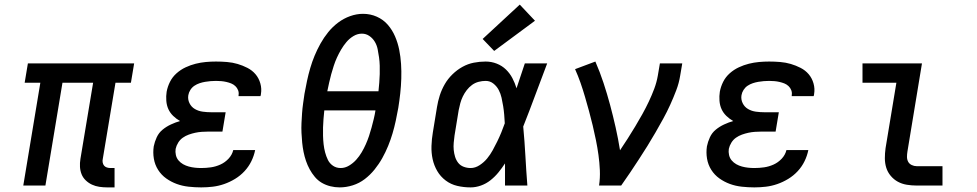

<svg xmlns="http://www.w3.org/2000/svg" viewBox="-20 -805 4240 833"><path d="M445 8Q428 8 411 5.5Q394 3 379 -4Q364 -11 352 -22.5Q340 -34 334 -49Q328 -64 327 -81Q326 -98 329 -116L384 -446H251L177 0H81L155 -446H87L101 -530H562L548 -446H481L426 -116Q424 -108 425.5 -100Q427 -92 431.5 -86.5Q436 -81 443.5 -78.5Q451 -76 459 -76H477V8Z M853 8Q826 8 798.5 5Q771 2 746.5 -7Q722 -16 701 -31Q680 -46 666 -68Q652 -90 647.5 -116.5Q643 -143 647 -170Q651 -190 660 -209.5Q669 -229 685.5 -242.5Q702 -256 721.5 -265Q741 -274 761 -280Q745 -289 731.5 -302Q718 -315 710.5 -331.5Q703 -348 701.5 -368Q700 -388 703 -407Q707 -429 717.5 -450Q728 -471 746 -487Q764 -503 785.5 -513Q807 -523 829 -528.5Q851 -534 873 -536Q895 -538 917 -538Q941 -538 965 -536Q989 -534 1011 -527.5Q1033 -521 1053.5 -510.5Q1074 -500 1088.5 -483Q1103 -466 1109.5 -443Q1116 -420 1112 -397Q1112 -395 1111.5 -393Q1111 -391 1110 -388H1015Q1015 -389 1015 -390Q1015 -391 1015 -392Q1017 -403 1013 -413.5Q1009 -424 1001 -431.5Q993 -439 983 -443Q973 -447 962 -449.5Q951 -452 940 -453Q929 -454 917 -454Q905 -454 893.5 -453Q882 -452 870 -450Q858 -448 846 -444Q834 -440 823.5 -433Q813 -426 806 -415Q799 -404 797 -392Q794 -374 802 -357.5Q810 -341 825.5 -332Q841 -323 859.5 -320.5Q878 -318 896 -318H959L945 -234H882Q869 -234 855 -233Q841 -232 827 -229Q813 -226 799 -221Q785 -216 773 -207.5Q761 -199 753 -186Q745 -173 742 -159Q740 -146 743 -132.5Q746 -119 754.5 -109Q763 -99 774.5 -92.5Q786 -86 799 -82.5Q812 -79 825.5 -77.5Q839 -76 853 -76Q874 -76 895 -79Q916 -82 936 -91Q956 -100 971.5 -116.5Q987 -133 992 -154H1087Q1082 -129 1070.5 -105.5Q1059 -82 1041 -62.5Q1023 -43 1000 -29Q977 -15 952.5 -6.5Q928 2 903 5Q878 8 853 8Z M1454 8Q1433 8 1413 3Q1393 -2 1376 -12Q1359 -22 1346 -37.5Q1333 -53 1323.5 -70.5Q1314 -88 1307.5 -107Q1301 -126 1297 -146Q1293 -166 1291 -186.5Q1289 -207 1288 -228.5Q1287 -250 1288 -271Q1289 -292 1290.5 -313.5Q1292 -335 1295 -356Q1298 -377 1301 -398Q1306 -426 1312 -454Q1318 -482 1326 -509.5Q1334 -537 1345 -563.5Q1356 -590 1370.5 -616Q1385 -642 1404 -665.5Q1423 -689 1447 -707Q1471 -725 1499 -735Q1527 -745 1555 -745Q1587 -745 1615 -732.5Q1643 -720 1662.5 -697.5Q1682 -675 1694 -647Q1706 -619 1712 -589Q1718 -559 1720 -527.5Q1722 -496 1721 -464Q1720 -432 1716.5 -400Q1713 -368 1708 -337Q1703 -309 1697 -281Q1691 -253 1683 -226Q1675 -199 1664 -172Q1653 -145 1638.5 -119Q1624 -93 1605 -69.5Q1586 -46 1562.5 -28Q1539 -10 1510.5 -1Q1482 8 1454 8ZM1622 -409Q1624 -428 1625.5 -446.5Q1627 -465 1627.5 -483.5Q1628 -502 1627.5 -520Q1627 -538 1624.5 -556Q1622 -574 1618.5 -591.5Q1615 -609 1606 -624Q1597 -639 1582.5 -649Q1568 -659 1550 -659Q1531 -659 1513.5 -648.5Q1496 -638 1483 -622.5Q1470 -607 1460 -590Q1450 -573 1442 -555.5Q1434 -538 1428 -519.5Q1422 -501 1417 -483Q1412 -465 1408 -446.5Q1404 -428 1400 -409ZM1458 -76Q1477 -76 1494.5 -86.5Q1512 -97 1525.5 -112Q1539 -127 1549 -144Q1559 -161 1567 -179Q1575 -197 1581 -215Q1587 -233 1592 -251.5Q1597 -270 1601.5 -288.5Q1606 -307 1609 -326H1387Q1385 -307 1383.5 -288.5Q1382 -270 1381.5 -252Q1381 -234 1381.5 -215.5Q1382 -197 1384 -179Q1386 -161 1390.5 -144Q1395 -127 1402.5 -111.5Q1410 -96 1424.5 -86Q1439 -76 1458 -76Z M2022 8Q1992 8 1964 1.5Q1936 -5 1913.5 -22Q1891 -39 1877 -63Q1863 -87 1857 -114.5Q1851 -142 1852 -172Q1853 -202 1858 -231L1876 -341Q1880 -366 1888 -391Q1896 -416 1909.5 -439.5Q1923 -463 1943 -482.5Q1963 -502 1986.5 -515Q2010 -528 2035.5 -533Q2061 -538 2087 -538Q2112 -538 2135 -529Q2158 -520 2175 -503.5Q2192 -487 2203 -466Q2214 -445 2221 -422Q2230 -449 2239 -476Q2248 -503 2257 -530H2354Q2328 -462 2302.5 -393Q2277 -324 2250 -256Q2256 -192 2259.5 -128Q2263 -64 2268 0H2171Q2171 -24 2171 -48Q2171 -72 2171 -96Q2158 -76 2142.5 -57Q2127 -38 2108 -23Q2089 -8 2066.5 0Q2044 8 2022 8ZM2022 -76Q2042 -76 2061 -88.5Q2080 -101 2093.5 -117.5Q2107 -134 2117.5 -153Q2128 -172 2137.5 -191.5Q2147 -211 2155 -230.5Q2163 -250 2170 -270Q2169 -289 2167.5 -307.5Q2166 -326 2163 -344.5Q2160 -363 2156 -381Q2152 -399 2143.5 -415Q2135 -431 2120.5 -442.5Q2106 -454 2087 -454Q2072 -454 2056.5 -450Q2041 -446 2028 -436.5Q2015 -427 2005 -414Q1995 -401 1988 -386.5Q1981 -372 1977 -357Q1973 -342 1970 -327L1952 -217Q1950 -202 1948.5 -186Q1947 -170 1948.5 -154.5Q1950 -139 1954.5 -124.5Q1959 -110 1968 -98.5Q1977 -87 1991.5 -81.5Q2006 -76 2022 -76ZM2124 -584 2074 -636 2235 -785 2301 -715Z M2579 0Q2584 -33 2582.5 -66.5Q2581 -100 2576.5 -132.5Q2572 -165 2565.5 -197Q2559 -229 2551.5 -260.5Q2544 -292 2535.5 -323Q2527 -354 2518 -385Q2509 -416 2498.5 -446Q2488 -476 2475 -505L2563 -538Q2583 -492 2598.5 -445Q2614 -398 2627 -349.5Q2640 -301 2651 -252Q2662 -203 2670 -153Q2687 -178 2703.5 -204Q2720 -230 2736 -256.5Q2752 -283 2767 -310Q2782 -337 2795 -364.5Q2808 -392 2818.5 -420Q2829 -448 2834 -477L2843 -530H2940L2931 -477Q2926 -445 2914 -413.5Q2902 -382 2888 -351Q2874 -320 2857.5 -290Q2841 -260 2824 -230.5Q2807 -201 2789 -172Q2771 -143 2752 -114Q2733 -85 2714 -56.5Q2695 -28 2675 0Z M3253 8Q3226 8 3198.5 5Q3171 2 3146.5 -7Q3122 -16 3101 -31Q3080 -46 3066 -68Q3052 -90 3047.5 -116.5Q3043 -143 3047 -170Q3051 -190 3060 -209.5Q3069 -229 3085.5 -242.5Q3102 -256 3121.5 -265Q3141 -274 3161 -280Q3145 -289 3131.5 -302Q3118 -315 3110.5 -331.5Q3103 -348 3101.5 -368Q3100 -388 3103 -407Q3107 -429 3117.5 -450Q3128 -471 3146 -487Q3164 -503 3185.5 -513Q3207 -523 3229 -528.5Q3251 -534 3273 -536Q3295 -538 3317 -538Q3341 -538 3365 -536Q3389 -534 3411 -527.5Q3433 -521 3453.5 -510.5Q3474 -500 3488.5 -483Q3503 -466 3509.5 -443Q3516 -420 3512 -397Q3512 -395 3511.5 -393Q3511 -391 3510 -388H3415Q3415 -389 3415 -390Q3415 -391 3415 -392Q3417 -403 3413 -413.5Q3409 -424 3401 -431.5Q3393 -439 3383 -443Q3373 -447 3362 -449.5Q3351 -452 3340 -453Q3329 -454 3317 -454Q3305 -454 3293.5 -453Q3282 -452 3270 -450Q3258 -448 3246 -444Q3234 -440 3223.5 -433Q3213 -426 3206 -415Q3199 -404 3197 -392Q3194 -374 3202 -357.5Q3210 -341 3225.5 -332Q3241 -323 3259.5 -320.5Q3278 -318 3296 -318H3359L3345 -234H3282Q3269 -234 3255 -233Q3241 -232 3227 -229Q3213 -226 3199 -221Q3185 -216 3173 -207.5Q3161 -199 3153 -186Q3145 -173 3142 -159Q3140 -146 3143 -132.5Q3146 -119 3154.5 -109Q3163 -99 3174.5 -92.5Q3186 -86 3199 -82.5Q3212 -79 3225.5 -77.5Q3239 -76 3253 -76Q3274 -76 3295 -79Q3316 -82 3336 -91Q3356 -100 3371.5 -116.5Q3387 -133 3392 -154H3487Q3482 -129 3470.5 -105.5Q3459 -82 3441 -62.5Q3423 -43 3400 -29Q3377 -15 3352.5 -6.5Q3328 2 3303 5Q3278 8 3253 8Z M3957 0Q3935 0 3914 -3.5Q3893 -7 3875.5 -16.5Q3858 -26 3844.5 -42Q3831 -58 3825 -77.5Q3819 -97 3819 -118.5Q3819 -140 3822 -162L3869 -446H3722V-530H3980L3917 -148Q3915 -136 3915 -124.5Q3915 -113 3920 -103.5Q3925 -94 3935.5 -89Q3946 -84 3957 -84H4069V0Z"/></svg>

Font: Iosevka Slab MdExObl
Style: Regular
Weight: 500
Width: 7
Italic angle: -9°
Monospace: yes
Designer: Belleve Invis
Foundry: Belleve Invis
Version: Version 11.1.1; ttfautohint (v1.8.3)